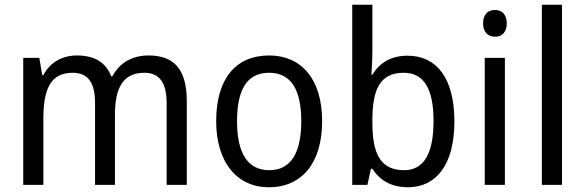

<svg xmlns="http://www.w3.org/2000/svg" viewBox="-20 -780 2468 810"><path d="M607 -546C541 -546 486 -518 454 -458H449C428 -515 380 -546 305 -546C245 -546 192 -519 163 -463H158L146 -536H78V0H163V-279C163 -400 191 -473 286 -473C350 -473 381 -433 381 -346V0H465V-296C465 -411 500 -473 589 -473C652 -473 683 -432 683 -345V0H768V-353C768 -487 715 -546 607 -546Z M1339 -269C1339 -448 1250 -546 1116 -546C973 -546 892 -446 892 -269C892 -95 980 10 1114 10C1256 10 1339 -95 1339 -269ZM980 -269C980 -400 1021 -473 1115 -473C1209 -473 1251 -400 1251 -269C1251 -138 1209 -62 1116 -62C1022 -62 980 -138 980 -269Z M1551 -563V-760H1466V0H1530L1545 -68H1551C1581 -21 1629 10 1701 10C1821 10 1897 -86 1897 -268C1897 -451 1821 -545 1700 -545C1628 -545 1581 -514 1551 -465H1547C1548 -490 1551 -527 1551 -563ZM1683 -473C1769 -473 1809 -405 1809 -269C1809 -132 1768 -62 1685 -62C1585 -62 1551 -131 1551 -263V-273C1551 -401 1582 -473 1683 -473Z M2069 -738C2039 -738 2018 -720 2018 -681C2018 -644 2039 -625 2069 -625C2097 -625 2118 -644 2118 -681C2118 -719 2097 -738 2069 -738ZM2110 -536H2025V0H2110Z M2351 0V-760H2266V0Z"/></svg>

Font: Noto Sans Devanagari UI SemiCondensed
Style: Regular
Weight: 400
Width: 4
Designer: Jelle Bosma - Monotype Design Team
Foundry: Monotype Imaging Inc.
Version: Version 2.004